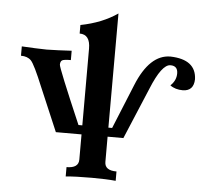

<svg xmlns="http://www.w3.org/2000/svg" viewBox="-54 -634 988 899"><g transform="rotate(5 440.0 -184.0)"><path d="M522 207Q476.6 202.6 409.7 202.6Q332 202.6 287.1 207V163.1Q343.8 163.1 343.8 123V4.4H223.1L136.7 -198.7Q93.8 -303.2 76.9 -320.6Q60.1 -337.9 29.3 -337.9V-381.8Q95.7 -377.9 146.5 -377Q197.8 -377.9 263.7 -381.8V-337.9Q231.4 -337.9 222.9 -332.8Q214.4 -327.6 214.4 -312Q214.4 -296.9 325.7 -38.1H343.8V-398.9Q343.8 -465.3 293.9 -465.3V-505.4Q394.5 -524.9 466.8 -574.7Q466.3 -465.3 466.3 -38.1H483.9L569.3 -247.1Q629.4 -395 727.1 -395Q847.7 -391.6 850.6 -298.8Q849.1 -244.1 798.8 -242.7Q761.7 -242.7 738.3 -260.7Q765.1 -285.6 765.1 -318.8Q765.1 -354.5 730.5 -354.5Q689.9 -354.5 642.1 -237.3L540.5 4.4H466.3V123Q466.3 163.1 522 163.1Z"/></g></svg>

Font: Kelvinch
Style: Bold
Weight: 700
Designer: Paul James Miller
Foundry: High-Logic / Made with FontCreator
Version: Version 3.501;March 28, 2021;FontCreator 13.0.0.2683 64-bit